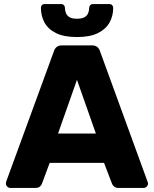

<svg xmlns="http://www.w3.org/2000/svg" viewBox="-20 -923 756 943"><path d="M30 0Q22 0 15.5 -6.5Q9 -13 9 -21Q9 -26 10 -30L245 -672Q248 -683 257.5 -691.5Q267 -700 284 -700H432Q449 -700 458.5 -691.5Q468 -683 471 -672L705 -30Q707 -26 707 -21Q707 -13 700.5 -6.5Q694 0 685 0H562Q547 0 539.5 -7.5Q532 -15 530 -21L491 -123H224L186 -21Q184 -15 177 -7.5Q170 0 153 0ZM265 -267H451L358 -531ZM358 -741Q294 -741 255 -760.5Q216 -780 198.5 -812.5Q181 -845 181 -884Q181 -892 185.5 -897.5Q190 -903 200 -903H280Q289 -903 294 -897.5Q299 -892 299 -884Q299 -871 304 -858.5Q309 -846 321.5 -838.5Q334 -831 358 -831Q382 -831 395 -838.5Q408 -846 413 -858.5Q418 -871 418 -884Q418 -892 423 -897.5Q428 -903 437 -903H517Q526 -903 531 -897.5Q536 -892 536 -884Q536 -845 518 -812.5Q500 -780 461 -760.5Q422 -741 358 -741Z"/></svg>

Font: Rubik
Style: Bold
Weight: 700
Designer: Hubert and Fischer
Foundry: Hubert and Fischer
Version: Version 2.300;gftools[0.9.30]